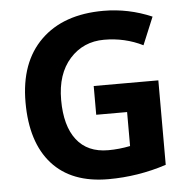

<svg xmlns="http://www.w3.org/2000/svg" viewBox="-52 -776 829 838"><g transform="rotate(-5 362.0 -357.0)"><path d="M431.2 -724.1Q541 -724.1 643.1 -680.2L592.8 -559.1Q514.6 -598.1 423.3 -598.1Q332 -598.1 272.9 -532.2Q213.9 -466.3 213.9 -352.5Q213.9 -238.8 261.5 -177.5Q309.1 -116.2 399.9 -116.2Q447.3 -116.2 496.1 -126V-274.9H360.8V-400.9H644V-30.8Q520 9.8 390.1 9.8Q228.5 9.8 143.3 -85.2Q58.1 -180.2 58.1 -355.5Q58.1 -530.8 157 -627.4Q255.9 -724.1 431.2 -724.1Z"/></g></svg>

Font: OpenSans-Bold
Style: Bold
Weight: 700
Foundry: Ascender Corporation
Version: Version 1.10